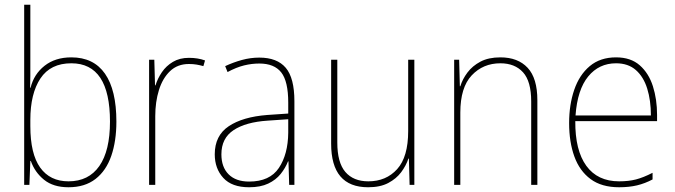

<svg xmlns="http://www.w3.org/2000/svg" viewBox="-20 -831 2847 810"><path d="M108 -560Q108 -539 108 -510.5Q108 -482 107 -461H109Q123 -518 168 -553.5Q213 -589 281 -589Q375 -589 423 -520Q471 -451 471 -318Q471 -236 449.5 -173.5Q428 -111 383 -76Q338 -41 269 -41Q205 -41 166 -72.5Q127 -104 110 -152H108L104 -51H82V-811H108ZM281 -564Q193 -564 150.5 -500Q108 -436 108 -325V-299Q108 -182 149.5 -124Q191 -66 269 -66Q354 -66 399 -130.5Q444 -195 444 -318Q444 -564 281 -564Z M777 -587Q815 -587 845 -576L838 -552Q824 -556 809.5 -558.5Q795 -561 777 -561Q729 -561 697.5 -531Q666 -501 650.5 -451Q635 -401 635 -341V-51H609V-579H631L634 -471H636Q645 -500 663 -526.5Q681 -553 709.5 -570Q738 -587 777 -587Z M1074 -588Q1149 -588 1185.5 -545Q1222 -502 1222 -404V-51H1200L1197 -150H1195Q1184 -122 1164 -97Q1144 -72 1111.5 -56.5Q1079 -41 1031 -41Q958 -41 922 -80.5Q886 -120 886 -180Q886 -259 945 -298.5Q1004 -338 1108 -346L1196 -352V-398Q1196 -488 1166.5 -525.5Q1137 -563 1074 -563Q1042 -563 1009.5 -555Q977 -547 940 -527L930 -552Q964 -568 1000.5 -578Q1037 -588 1074 -588ZM1109 -322Q1017 -316 965.5 -282Q914 -248 914 -180Q914 -126 944.5 -95.5Q975 -65 1031 -65Q1118 -65 1156.5 -122.5Q1195 -180 1196 -271V-328Z M1728 -579V-51H1708L1705 -162H1703Q1693 -132 1672.5 -104.5Q1652 -77 1618 -59Q1584 -41 1533 -41Q1377 -41 1377 -225V-579H1403V-230Q1403 -145 1437 -105.5Q1471 -66 1534 -66Q1609 -66 1655.5 -117.5Q1702 -169 1702 -278V-579Z M2091 -589Q2165 -589 2206 -545Q2247 -501 2247 -408V-51H2221V-403Q2221 -488 2186.5 -526Q2152 -564 2091 -564Q2018 -564 1970 -513Q1922 -462 1922 -356V-51H1896V-579H1917L1920 -467H1922Q1931 -497 1952 -525Q1973 -553 2007 -571Q2041 -589 2091 -589Z M2579 -589Q2641 -589 2679 -555.5Q2717 -522 2734.5 -467Q2752 -412 2752 -346V-320H2407Q2406 -197 2453.5 -131.5Q2501 -66 2592 -66Q2632 -66 2663 -74Q2694 -82 2733 -102V-74Q2701 -57 2667.5 -49Q2634 -41 2592 -41Q2518 -41 2471.5 -75.5Q2425 -110 2403 -171Q2381 -232 2381 -312Q2381 -389 2402.5 -452Q2424 -515 2468 -552Q2512 -589 2579 -589ZM2579 -564Q2507 -564 2461.5 -508.5Q2416 -453 2408 -344H2726Q2726 -407 2710.5 -457Q2695 -507 2662.5 -535.5Q2630 -564 2579 -564Z"/></svg>

Font: Noto Sans Tamil UI SemiCondensed Thin
Style: Regular
Weight: 100
Width: 4
Designer: Jelle Bosma - Monotype Design Team
Foundry: Monotype Imaging Inc.
Version: Version 2.004; ttfautohint (v1.8.4.7-5d5b)